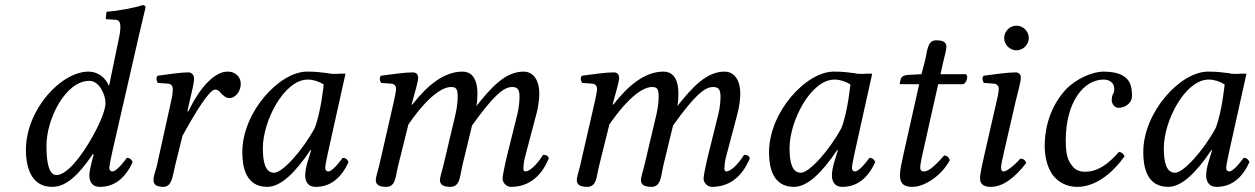

<svg xmlns="http://www.w3.org/2000/svg" viewBox="-20 -718 4888 748"><path d="M345 -116 338 -90C332 -66 328 -47 328 -35C328 -16 335 10 369 10C431 10 471 -30 497 -87C492 -96 487 -103 474 -103C447 -66 428 -50 418 -50C415 -50 406 -52 406 -64C406 -73 412 -101 416 -120L522 -583C537 -648 547 -688 547 -688C547 -695 544 -698 535 -698C508 -688 436 -675 395 -672L392 -648C392 -645 393 -643 397 -643L428 -641C441 -641 449 -635 449 -613C449 -602 447 -585 442 -563L405 -384H404C392 -414 363 -439 325 -439C218 -439 81 -291 81 -134C81 -79 95 10 183 10C235 10 282 -30 342 -118ZM345 -194C296 -104 239 -36 200 -36C168 -36 161 -94 161 -150C161 -256 236 -403 328 -403C366 -403 391 -351 391 -316C391 -293 374 -247 345 -194Z M710 -285 718 -320C727 -359 736 -394 736 -411C736 -426 727 -436 714 -436C682 -436 641 -429 594 -423C587 -415 589 -404 595 -395L635 -392C647 -391 653 -382 653 -372C653 -363 653 -349 646 -321L591 -72C586 -51 578 -33 578 -17C578 -1 587 10 616 10C651 10 652 -33 662 -72L691 -189C739 -276 795 -369 818 -369C828 -369 833 -364 839 -357C846 -349 859 -336 873 -336C900 -336 918 -365 918 -392C918 -413 903 -439 866 -439C816 -439 758 -377 714 -284Z M1256 -433C1229 -436 1216 -439 1176 -439C1069 -439 924 -282 924 -125C924 -69 937 10 1021 10C1074 10 1130 -45 1190 -134L1192 -132L1179 -90C1172 -67 1169 -47 1169 -35C1169 -16 1176 10 1210 10C1272 10 1312 -30 1338 -87C1333 -96 1328 -103 1315 -103C1288 -66 1269 -50 1259 -50C1256 -50 1247 -52 1247 -64C1247 -73 1253 -101 1257 -120L1326 -431C1319 -431 1313 -431 1306 -431C1288 -430 1271 -429 1256 -433ZM1206 -219C1157 -129 1080 -45 1048 -45C1014 -45 1004 -85 1004 -141C1004 -247 1087 -408 1179 -408C1200 -408 1222 -401 1241 -389C1241 -389 1231 -283 1206 -219Z M1514 -321 1457 -72C1452 -52 1444 -27 1444 -17C1444 -1 1453 10 1485 10C1523 10 1521 -34 1531 -72L1571 -233C1649 -346 1705 -379 1737 -379C1757 -379 1763 -372 1763 -342C1763 -330 1762 -306 1755 -275L1707 -72C1702 -52 1694 -27 1694 -17C1694 -1 1703 10 1735 10C1773 10 1772 -34 1781 -72L1819 -229C1904 -348 1943 -379 1975 -379C1994 -379 2004 -372 2004 -342C2004 -331 2003 -302 1995 -271L1956 -114C1946 -73 1938 -32 1938 -23C1938 -3 1956 10 1970 10C2029 10 2084 -19 2118 -101C2116 -110 2109 -115 2096 -115C2072 -77 2044 -50 2026 -50C2021 -50 2019 -56 2019 -61C2019 -65 2021 -90 2024 -101L2071 -279C2077 -302 2081 -333 2081 -352C2081 -415 2051 -439 2020 -439C1949 -439 1894 -378 1836 -305C1839 -321 1840 -339 1840 -352C1840 -422 1810 -439 1782 -439C1710 -439 1645 -386 1586 -310L1584 -311L1586 -320C1596 -359 1609 -398 1609 -415C1609 -429 1601 -436 1588 -436C1556 -436 1511 -429 1464 -423C1457 -415 1459 -404 1465 -395L1505 -392C1517 -391 1523 -382 1523 -372C1523 -363 1520 -349 1514 -321Z M2297 -321 2240 -72C2235 -52 2227 -27 2227 -17C2227 -1 2236 10 2268 10C2306 10 2304 -34 2314 -72L2354 -233C2432 -346 2488 -379 2520 -379C2540 -379 2546 -372 2546 -342C2546 -330 2545 -306 2538 -275L2490 -72C2485 -52 2477 -27 2477 -17C2477 -1 2486 10 2518 10C2556 10 2555 -34 2564 -72L2602 -229C2687 -348 2726 -379 2758 -379C2777 -379 2787 -372 2787 -342C2787 -331 2786 -302 2778 -271L2739 -114C2729 -73 2721 -32 2721 -23C2721 -3 2739 10 2753 10C2812 10 2867 -19 2901 -101C2899 -110 2892 -115 2879 -115C2855 -77 2827 -50 2809 -50C2804 -50 2802 -56 2802 -61C2802 -65 2804 -90 2807 -101L2854 -279C2860 -302 2864 -333 2864 -352C2864 -415 2834 -439 2803 -439C2732 -439 2677 -378 2619 -305C2622 -321 2623 -339 2623 -352C2623 -422 2593 -439 2565 -439C2493 -439 2428 -386 2369 -310L2367 -311L2369 -320C2379 -359 2392 -398 2392 -415C2392 -429 2384 -436 2371 -436C2339 -436 2294 -429 2247 -423C2240 -415 2242 -404 2248 -395L2288 -392C2300 -391 2306 -382 2306 -372C2306 -363 2303 -349 2297 -321Z M3308 -433C3281 -436 3268 -439 3228 -439C3121 -439 2976 -282 2976 -125C2976 -69 2989 10 3073 10C3126 10 3182 -45 3242 -134L3244 -132L3231 -90C3224 -67 3221 -47 3221 -35C3221 -16 3228 10 3262 10C3324 10 3364 -30 3390 -87C3385 -96 3380 -103 3367 -103C3340 -66 3321 -50 3311 -50C3308 -50 3299 -52 3299 -64C3299 -73 3305 -101 3309 -120L3378 -431C3371 -431 3365 -431 3358 -431C3340 -430 3323 -429 3308 -433ZM3258 -219C3209 -129 3132 -45 3100 -45C3066 -45 3056 -85 3056 -141C3056 -247 3139 -408 3231 -408C3252 -408 3274 -401 3293 -389C3293 -389 3283 -283 3258 -219Z M3570 -429 3517 -426C3498 -425 3491 -417 3489 -409C3488 -406 3485 -394 3485 -392C3485 -390 3488 -390 3491 -390H3561L3500 -118C3493 -86 3486 -55 3486 -36C3486 0 3504 10 3535 10C3580 10 3646 -31 3680 -93C3677 -106 3670 -112 3658 -112C3612 -60 3594 -50 3578 -50C3575 -50 3565 -52 3565 -64C3565 -73 3568 -93 3576 -127L3635 -390H3733C3745 -395 3754 -421 3743 -429H3644L3654 -474C3658 -493 3667 -522 3667 -534C3667 -551 3659 -561 3627 -561C3591 -561 3593 -516 3583 -479Z M3936 -320C3945 -359 3957 -398 3957 -415C3957 -429 3949 -436 3936 -436C3904 -436 3859 -429 3812 -423C3805 -415 3807 -404 3813 -395L3853 -392C3865 -391 3871 -382 3871 -372C3871 -363 3869 -349 3862 -321L3815 -115C3808 -83 3798 -42 3798 -23C3798 -4 3809 10 3839 10C3887 10 3932 -24 3978 -83C3975 -92 3969 -100 3955 -100C3929 -70 3900 -50 3890 -50C3883 -50 3880 -55 3880 -67C3880 -76 3885 -98 3891 -124ZM3892 -570C3892 -544 3914 -522 3940 -522C3966 -522 3988 -544 3988 -570C3988 -596 3966 -618 3940 -618C3914 -618 3892 -596 3892 -570Z M4176 10C4248 10 4313 -42 4361 -109C4358 -119 4348 -126 4339 -126C4300 -82 4260 -49 4207 -49C4190 -49 4171 -53 4157 -72C4142 -91 4132 -111 4132 -171C4132 -320 4202 -408 4279 -408C4293 -408 4321 -403 4321 -370C4321 -364 4319 -356 4316 -351C4313 -347 4311 -336 4311 -330C4311 -314 4321 -298 4338 -298C4365 -298 4390 -318 4390 -343C4390 -382 4387 -439 4278 -439C4238 -439 4174 -413 4132 -369C4083 -316 4050 -239 4050 -149C4050 -116 4057 -71 4080 -38C4101 -9 4135 10 4176 10Z M4766 -433C4739 -436 4726 -439 4686 -439C4579 -439 4434 -282 4434 -125C4434 -69 4447 10 4531 10C4584 10 4640 -45 4700 -134L4702 -132L4689 -90C4682 -67 4679 -47 4679 -35C4679 -16 4686 10 4720 10C4782 10 4822 -30 4848 -87C4843 -96 4838 -103 4825 -103C4798 -66 4779 -50 4769 -50C4766 -50 4757 -52 4757 -64C4757 -73 4763 -101 4767 -120L4836 -431C4829 -431 4823 -431 4816 -431C4798 -430 4781 -429 4766 -433ZM4716 -219C4667 -129 4590 -45 4558 -45C4524 -45 4514 -85 4514 -141C4514 -247 4597 -408 4689 -408C4710 -408 4732 -401 4751 -389C4751 -389 4741 -283 4716 -219Z"/></svg>

Font: Libertinus Serif
Style: Italic
Weight: 400
Italic angle: -12°
Designer: Philipp H. Poll, Khaled Hosny
Foundry: Caleb Maclennan
Version: Version 7.050;RELEASE